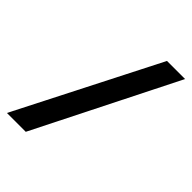

<svg xmlns="http://www.w3.org/2000/svg" viewBox="-240 -819 1088 1088"><g transform="rotate(45 304.0 -275.0)"><path d="M448 -700 15 150H166L593 -700Z"/></g></svg>

Font: Glinicke Jost Bold
Style: Bold
Weight: 700
Version: Version 3.710